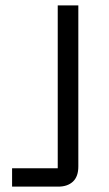

<svg xmlns="http://www.w3.org/2000/svg" viewBox="-20 -695 407 715"><path d="M25 0V-68.3H195V-675H271.7V-75Q271.7 -37.5 251.7 -18.8Q231.7 0 196.7 0Z"/></svg>

Font: Funnel Sans Light Light
Style: Regular
Weight: 300
Version: Version 1.000